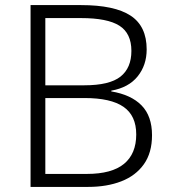

<svg xmlns="http://www.w3.org/2000/svg" viewBox="-20 -734 672 754"><path d="M298 -714Q430 -714 493 -672.5Q556 -631 556 -540Q556 -478 520.5 -434Q485 -390 417 -378V-375Q495 -362 536 -320Q577 -278 577 -203Q577 -134 545 -89Q513 -44 456.5 -22Q400 0 326 0H100V-714ZM311 -399Q410 -399 453 -433Q496 -467 496 -534Q496 -603 449 -633Q402 -663 298 -663H158V-399ZM158 -349V-51H321Q419 -51 467 -90.5Q515 -130 515 -206Q515 -280 465 -314.5Q415 -349 312 -349Z"/></svg>

Font: Noto Sans Myanmar Light
Style: Regular
Weight: 300
Designer: Monotype Design Team
Foundry: Monotype Imaging Inc.
Version: Version 2.107; ttfautohint (v1.8.4.7-5d5b)